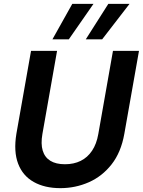

<svg xmlns="http://www.w3.org/2000/svg" viewBox="-20 -964 741 996"><path d="M293 12Q212 12 155 -20Q98 -52 74 -115Q50 -178 65 -270L141 -700H276L200 -269Q191 -218 201.5 -183Q212 -148 241 -130Q270 -112 317 -112Q363 -112 398.5 -129.5Q434 -147 457.5 -182Q481 -217 490 -269L566 -700H701L625 -270Q608 -174 559 -111.5Q510 -49 440.5 -18.5Q371 12 293 12ZM425 -760 542 -944H652L510 -760ZM252 -760 355 -944H465L337 -760Z"/></svg>

Font: DM Sans 12pt
Style: Bold Italic
Weight: 700
Italic angle: -10°
Version: Version 4.004;gftools[0.9.30]